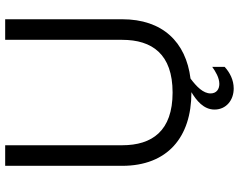

<svg xmlns="http://www.w3.org/2000/svg" viewBox="-110 -633 918 738"><g transform="rotate(-90 349.0 -264.0)"><path d="M362.3 12.7H363.8C331.5 32.2 296.9 59.6 296.9 101.6C296.9 146 332.5 175.3 377.9 175.3C410.6 175.3 439 160.6 460.9 140.6V92.8C443.8 105 419.4 120.1 395.5 120.1C375 120.1 358.9 108.9 358.9 86.4C358.9 58.1 384.8 32.7 416 9.3C556.6 -8.3 644 -98.1 644 -253.4V-703.1H564.9V-253.4C564.9 -138.2 509.8 -59.6 362.3 -59.6C214.8 -59.6 159.7 -138.2 159.7 -253.4V-703.1H80.6V-253.4C80.6 -79.6 190.4 12.7 362.3 12.7Z"/></g></svg>

Font: Faust Sans
Style: Regular
Weight: 400
Designer: Andreas Faust
Version: Version 1.003;Glyphs 3.1.2 (3151)